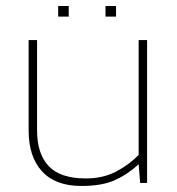

<svg xmlns="http://www.w3.org/2000/svg" viewBox="-20 -607 588 637"><path d="M173 -552V-587H208V-552ZM330 -552V-587H365V-552ZM250 10Q164 10 119.5 -38.5Q75 -87 75 -174V-474H103V-174Q103 -97 141.5 -56Q180 -15 265 -15Q321 -15 364.5 -37.5Q408 -60 440 -93V-474H468V0H445L440 -62Q403 -28 360.5 -9Q318 10 250 10Z"/></svg>

Font: Kanit Thin
Style: Regular
Weight: 250
Designer: Katatrad Team
Foundry: CadsonDemak
Version: Version 2.000; ttfautohint (v1.8.3)